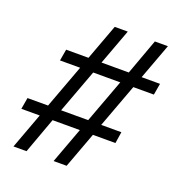

<svg xmlns="http://www.w3.org/2000/svg" viewBox="-127 -824 854 913"><g transform="rotate(20 300.0 -367.5)"><path d="M41 -18 108 -199H15L25 -257H129L211 -478H109L119 -536H232L299 -717H365L298 -536H436L502 -717H568L501 -536H594L584 -478H480L398 -257H500L491 -199H377L310 -18H244L311 -199H173L107 -18ZM332 -257 414 -478H277L195 -257Z"/></g></svg>

Font: Iosevka SS04 Light Extended
Style: Italic
Weight: 300
Width: 7
Italic angle: -9°
Monospace: yes
Designer: Belleve Invis
Foundry: Belleve Invis
Version: Version 19.0.0; ttfautohint (v1.8.4)